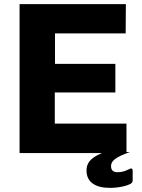

<svg xmlns="http://www.w3.org/2000/svg" viewBox="-20 -743 691 932"><path d="M607 78C591 86 574 93 551 93C529 93 519 83 519 63C519 39 539 20 611 -5H594V-143H246V-294H540V-433H247V-581H590L591 -723H75V0H475C413 25 400 54 400 85C400 141 443 169 513 169C557 169 597 159 614 149C621 145 624 140 624 133V87C624 76 620 71 607 78Z"/></svg>

Font: United Sans ExtraBold
Style: Regular
Weight: 800
Designer: Pablo Impallari, Rodrigo Fuenzalida (Modified by Dan O. Williams)
Version: Version 1.000;PS 001.000;hotconv 1.0.88;makeotf.lib2.5.64775